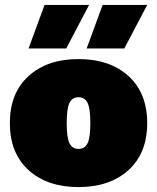

<svg xmlns="http://www.w3.org/2000/svg" viewBox="-20 -750 638 780"><path d="M96 -553 161 -730H342L249 -553ZM332 -553 397 -730H578L485 -553ZM96 -441Q172 -510 299 -510Q426 -510 502 -441Q578 -372 578 -250Q578 -128 502 -59Q426 10 299 10Q172 10 96 -59Q20 -128 20 -250Q20 -372 96 -441ZM335.5 -332.5Q324 -355 299 -355Q274 -355 262.5 -332.5Q251 -310 251 -250Q251 -190 262.5 -167.5Q274 -145 299 -145Q324 -145 335.5 -167.5Q347 -190 347 -250Q347 -310 335.5 -332.5Z"/></svg>

Font: Elaine Sans Black
Style: Regular
Weight: 900
Designer: Wei Huang
Foundry: Wei Huang
Version: Version 2.001;December 24, 2019;FontCreator 12.0.0.2547 64-b